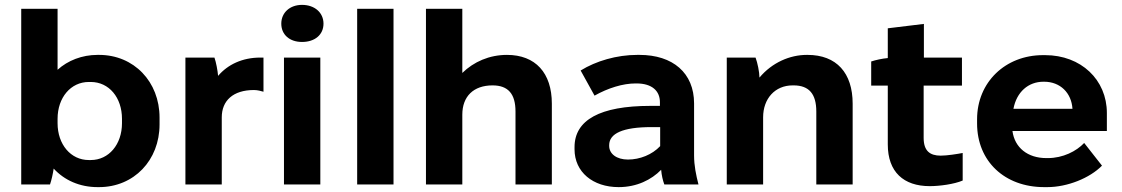

<svg xmlns="http://www.w3.org/2000/svg" viewBox="-20 -756 4598 787"><path d="M380 11H386C529 11 634 -99 634 -246V-274C634 -421 529 -531 386 -531H380C316 -531 258 -508 216 -470V-720H67V0H185C191 -17 197 -44 200 -65C244 -17 307 11 380 11ZM344 -100C270 -100 216 -164 216 -251V-269C216 -356 270 -420 344 -420H352C427 -420 480 -356 480 -269V-251C480 -164 426 -100 352 -100Z M740 0H889V-275C889 -343 935 -387 1021 -387C1035 -387 1050 -383 1060 -380V-520H1047C974 -520 914 -492 874 -445C872 -467 866 -500 859 -520H740Z M1218 -584C1271 -584 1306 -614 1306 -659C1306 -704 1270 -736 1218 -736C1168 -736 1133 -704 1133 -659C1133 -614 1167 -584 1218 -584ZM1144 0H1293V-520H1144Z M1444 0H1593V-720H1444Z M1726 0H1875V-286C1875 -361 1921 -406 1999 -406C2063 -406 2093 -371 2093 -299V0H2242V-331C2242 -457 2175 -531 2058 -531C1986 -531 1922 -503 1875 -457V-720H1726Z M2516 11C2590 11 2650 -19 2690 -60C2692 -37 2697 -16 2703 0H2843C2833 -39 2825 -77 2825 -119V-332C2825 -457 2738 -531 2601 -531H2592C2508 -531 2423 -506 2360 -467L2417 -364C2472 -395 2533 -414 2585 -414H2589C2653 -414 2685 -383 2685 -337V-322H2646C2439 -322 2335 -264 2335 -153V-144C2335 -51 2410 11 2516 11ZM2554 -102C2508 -102 2477 -125 2477 -158V-161C2477 -209 2533 -235 2650 -235H2686V-157C2653 -122 2603 -102 2554 -102Z M2959 0H3108V-275C3108 -352 3157 -406 3229 -406H3233C3297 -406 3326 -370 3326 -299V0H3475V-331C3475 -457 3409 -531 3290 -531H3287C3218 -531 3145 -500 3093 -438C3093 -460 3085 -499 3077 -520H2959Z M3791 7C3831 7 3891 -1 3926 -16V-129C3906 -125 3862 -118 3836 -118C3791 -118 3766 -138 3766 -191V-405H3923V-520H3767V-658L3619 -640V-518C3596 -516 3569 -510 3551 -504V-405H3619V-164C3619 -51 3684 7 3791 7Z M4260 11H4273C4355 11 4447 -26 4497 -77L4424 -170C4392 -136 4337 -108 4275 -108H4269C4192 -108 4139 -151 4130 -219H4517V-293C4517 -429 4411 -530 4264 -530H4255C4101 -530 3985 -419 3985 -267V-250C3985 -95 4098 11 4260 11ZM4134 -310C4147 -379 4195 -421 4257 -421H4260C4326 -421 4372 -375 4376 -310Z"/></svg>

Font: Fixel Display Bold
Style: Bold
Weight: 700
Designer: AlfaBravo + MacPaw
Foundry: Kyrylo Tkachov, Marchela Mozhyna, Serhii Makarenko, Maria Weinstein, Zakhar Kryvoshyya
Version: Version 1.211